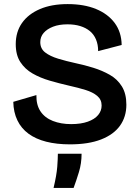

<svg xmlns="http://www.w3.org/2000/svg" viewBox="-20 -693 682 939"><path d="M322 13Q257 13 206 0Q155 -13 119.5 -39Q84 -65 65 -104.5Q46 -144 45 -195L158 -228Q157 -180 178 -148.5Q199 -117 238.5 -101.5Q278 -86 328 -86Q376 -86 409.5 -98Q443 -110 460 -130.5Q477 -151 477 -177Q477 -206 455.5 -224Q434 -242 398.5 -253Q363 -264 318 -274Q270 -285 223.5 -298.5Q177 -312 139.5 -333.5Q102 -355 79.5 -389.5Q57 -424 57 -477Q57 -537 87.5 -580.5Q118 -624 175 -648.5Q232 -673 311 -673Q391 -673 449.5 -649Q508 -625 541 -580.5Q574 -536 575 -473L460 -443Q460 -475 449.5 -500Q439 -525 419.5 -541Q400 -557 372.5 -565.5Q345 -574 310 -574Q269 -574 239.5 -562.5Q210 -551 193.5 -532Q177 -513 177 -487Q177 -455 201 -436.5Q225 -418 264.5 -406Q304 -394 350 -384Q393 -375 436.5 -361.5Q480 -348 517 -327Q554 -306 576 -270.5Q598 -235 598 -181Q598 -122 567 -78.5Q536 -35 474.5 -11Q413 13 322 13ZM242 226Q257 163 260 122.5Q263 82 263 59H379Q379 106 366 148.5Q353 191 340 226Z"/></svg>

Font: Bricolage Grotesque 20pt SemiBold
Style: Regular
Weight: 600
Version: Version 1.001;gftools[0.9.33.dev8+g029e19f]